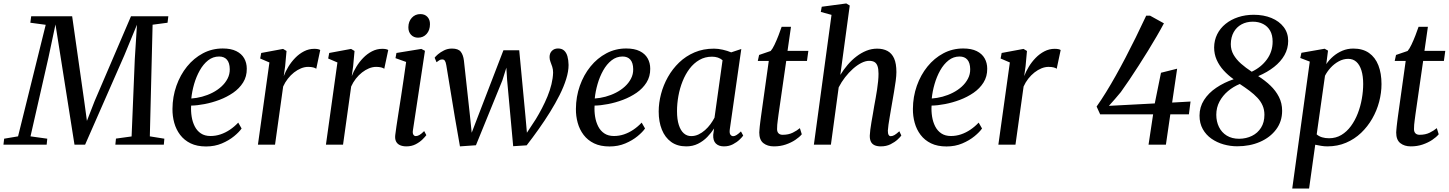

<svg xmlns="http://www.w3.org/2000/svg" viewBox="-56 -837 8383 1111"><path d="M-36 0 -32 -34.5 48.5 -48 208.5 -693.5 119.5 -705.5 124.5 -743H361.5L432 -247.5L447 -137.5L491.5 -252L702 -743H918L913.5 -705.5L827 -694L811 -48L895 -34.5L892 0H611.5L615 -35L705.5 -47.5L724 -495L736.5 -694L663.5 -517L436.5 0H375L295 -506L265 -695.5L224.5 -504.5L120.5 -48L217.5 -34.5L214 0Z M1342 -93.5Q1328 -73 1298.5 -48.8Q1269 -24.5 1227.8 -7Q1186.5 10.5 1136.5 10.5Q1084 10.5 1047 -7.5Q1010 -25.5 986.5 -56.5Q963 -87.5 952.2 -126.5Q941.5 -165.5 942 -207Q942.5 -277.5 964.8 -340.5Q987 -403.5 1026.2 -452Q1065.5 -500.5 1118.2 -528.5Q1171 -556.5 1233 -556.5Q1280.5 -556.5 1311.2 -541.2Q1342 -526 1357 -499.5Q1372 -473 1372 -439.5Q1372.5 -394.5 1350.8 -359.8Q1329 -325 1293 -300.2Q1257 -275.5 1214 -259.2Q1171 -243 1127.8 -234.8Q1084.5 -226.5 1050 -226Q1048 -193.5 1053 -162.2Q1058 -131 1071 -105.5Q1084 -80 1106.5 -65Q1129 -50 1162 -50Q1192 -50 1220.2 -59.5Q1248.5 -69 1274.5 -86.5Q1300.5 -104 1322.5 -127.5ZM1212 -510Q1176.5 -510 1148.2 -487.8Q1120 -465.5 1099.8 -429.2Q1079.5 -393 1067.2 -350.5Q1055 -308 1051 -267Q1081.5 -269 1113.2 -277.5Q1145 -286 1173.8 -300.8Q1202.5 -315.5 1225 -336Q1247.5 -356.5 1260.8 -382Q1274 -407.5 1273.5 -437Q1273 -473.5 1257 -491.8Q1241 -510 1212 -510Z M1436.5 0 1503 -475.5 1449.5 -498.5 1455.5 -530.5 1582 -554 1602 -542 1594 -454.5 1586 -396.5Q1595.5 -422.5 1612.2 -450.2Q1629 -478 1652 -501.8Q1675 -525.5 1703 -540Q1731 -554.5 1762.5 -554.5Q1773.5 -554.5 1783 -552.8Q1792.5 -551 1797 -547.5L1774 -439Q1769 -443.5 1756.8 -446.8Q1744.5 -450 1727 -450Q1706.5 -450 1685.8 -441.5Q1665 -433 1645.5 -417.8Q1626 -402.5 1609.8 -381.8Q1593.5 -361 1582.5 -336.5L1535.5 0Z M1830 0 1896.5 -475.5 1843 -498.5 1849 -530.5 1975.5 -554 1995.5 -542 1987.5 -454.5 1979.5 -396.5Q1989 -422.5 2005.8 -450.2Q2022.5 -478 2045.5 -501.8Q2068.5 -525.5 2096.5 -540Q2124.5 -554.5 2156 -554.5Q2167 -554.5 2176.5 -552.8Q2186 -551 2190.5 -547.5L2167.5 -439Q2162.5 -443.5 2150.2 -446.8Q2138 -450 2120.5 -450Q2100 -450 2079.2 -441.5Q2058.5 -433 2039 -417.8Q2019.5 -402.5 2003.2 -381.8Q1987 -361 1976 -336.5L1929 0Z M2295.5 10Q2274.5 10 2259 3.2Q2243.5 -3.5 2236 -18Q2228.5 -32.5 2231 -55Q2233 -72.5 2238 -106.2Q2243 -140 2250 -184.5Q2257 -229 2264.8 -279.2Q2272.5 -329.5 2280 -380.8Q2287.5 -432 2294 -478.5L2232.5 -500.5L2238 -530.5L2382 -554L2403 -543L2333.5 -84Q2330.5 -66 2336 -57.8Q2341.5 -49.5 2349.5 -49.5Q2360 -49.5 2371 -55.8Q2382 -62 2398.5 -78.5L2411 -55Q2404.5 -46 2389 -30.5Q2373.5 -15 2349.8 -2.5Q2326 10 2295.5 10ZM2363 -619Q2338 -619 2322.2 -636Q2306.5 -653 2307 -680Q2307.5 -713 2327 -734.2Q2346.5 -755.5 2376.5 -755.5Q2402.5 -755.5 2417.5 -739Q2432.5 -722.5 2432 -697Q2432 -662.5 2412.8 -640.8Q2393.5 -619 2363 -619Z M2605.5 10 2576 -159 2526.5 -459.5Q2523.5 -478 2518.2 -485.5Q2513 -493 2503.5 -493Q2493.5 -493.5 2485.8 -488.2Q2478 -483 2470 -477L2459 -503Q2464 -510.5 2478.2 -522.8Q2492.5 -535 2513.5 -545.5Q2534.5 -556 2559 -556Q2595.5 -556 2610 -537.8Q2624.5 -519.5 2628.5 -486L2663 -171L2673.5 -69L2713 -172L2857 -546H2948.5L2984.5 -165L2993 -69L3044.5 -147.5Q3062.5 -177 3080 -210.5Q3097.5 -244 3112 -279.2Q3126.5 -314.5 3135 -349.5Q3143.5 -384.5 3144.5 -417Q3144.5 -435.5 3139.5 -450.8Q3134.5 -466 3129.2 -479.5Q3124 -493 3124 -506.5Q3124 -529.5 3137.8 -543Q3151.5 -556.5 3173 -556.5Q3195 -556.5 3208.2 -544.5Q3221.5 -532.5 3227.5 -511Q3233.5 -489.5 3234 -461Q3234 -424 3220.2 -379.8Q3206.5 -335.5 3182.2 -287.2Q3158 -239 3127 -189Q3096 -139 3061.2 -90Q3026.5 -41 2991.5 4L2913.5 9L2878.5 -373L2874 -445.5L2851 -372L2698 3.5Z M3676.5 -93.5Q3662.5 -73 3633 -48.8Q3603.5 -24.5 3562.2 -7Q3521 10.5 3471 10.5Q3418.5 10.5 3381.5 -7.5Q3344.5 -25.5 3321 -56.5Q3297.5 -87.5 3286.8 -126.5Q3276 -165.5 3276.5 -207Q3277 -277.5 3299.2 -340.5Q3321.5 -403.5 3360.8 -452Q3400 -500.5 3452.8 -528.5Q3505.5 -556.5 3567.5 -556.5Q3615 -556.5 3645.8 -541.2Q3676.5 -526 3691.5 -499.5Q3706.5 -473 3706.5 -439.5Q3707 -394.5 3685.2 -359.8Q3663.5 -325 3627.5 -300.2Q3591.5 -275.5 3548.5 -259.2Q3505.5 -243 3462.2 -234.8Q3419 -226.5 3384.5 -226Q3382.5 -193.5 3387.5 -162.2Q3392.5 -131 3405.5 -105.5Q3418.5 -80 3441 -65Q3463.5 -50 3496.5 -50Q3526.5 -50 3554.8 -59.5Q3583 -69 3609 -86.5Q3635 -104 3657 -127.5ZM3546.5 -510Q3511 -510 3482.8 -487.8Q3454.5 -465.5 3434.2 -429.2Q3414 -393 3401.8 -350.5Q3389.5 -308 3385.5 -267Q3416 -269 3447.8 -277.5Q3479.5 -286 3508.2 -300.8Q3537 -315.5 3559.5 -336Q3582 -356.5 3595.2 -382Q3608.5 -407.5 3608 -437Q3607.5 -473.5 3591.5 -491.8Q3575.5 -510 3546.5 -510Z M4167 -89Q4164 -66.5 4170.5 -57.8Q4177 -49 4186.5 -49Q4195.5 -49 4206.2 -55.8Q4217 -62.5 4231.5 -76.5L4244.5 -52.5Q4239.5 -44.5 4224 -29.5Q4208.5 -14.5 4185.2 -2.2Q4162 10 4133 10Q4103 10 4086.2 -6.5Q4069.5 -23 4071 -57L4076 -93.5Q4059.5 -68 4036.5 -44.2Q4013.5 -20.5 3983 -5.2Q3952.5 10 3915 10Q3863 10 3827.5 -15.8Q3792 -41.5 3773.8 -87Q3755.5 -132.5 3755.5 -191.5Q3755.5 -241.5 3769 -293Q3782.5 -344.5 3809 -391.5Q3835.5 -438.5 3874 -475.5Q3912.5 -512.5 3963 -534Q4013.5 -555.5 4075.5 -555.5Q4100 -555.5 4127 -549.2Q4154 -543 4175 -534L4233.5 -553.5ZM4125 -488.5Q4113.5 -498.5 4098 -503.8Q4082.5 -509 4064 -509Q4023.5 -509 3991 -490.2Q3958.5 -471.5 3934.2 -439.5Q3910 -407.5 3893.8 -366.8Q3877.5 -326 3869.5 -281.5Q3861.5 -237 3861.5 -194Q3861.5 -146 3872 -113.8Q3882.5 -81.5 3900.8 -65.5Q3919 -49.5 3943.5 -49.5Q3966 -49.5 3986 -59Q4006 -68.5 4023.5 -84Q4041 -99.5 4054.8 -118.2Q4068.5 -137 4078.5 -156Z M4449 -175.5Q4446.5 -155.5 4444.5 -141.2Q4442.5 -127 4441.5 -115Q4440.5 -103 4440.5 -90Q4440.5 -74 4449 -65.5Q4457.5 -57 4473 -57Q4506.5 -57 4531.2 -69.2Q4556 -81.5 4572.5 -95.5L4583.5 -60Q4570 -43.5 4546 -27.5Q4522 -11.5 4490.8 -0.8Q4459.5 10 4422 10Q4385 10 4361.2 -8.8Q4337.5 -27.5 4337.5 -70.5Q4338 -76.5 4338.5 -85Q4339 -93.5 4340.2 -104.8Q4341.5 -116 4343.2 -130.5Q4345 -145 4347.5 -163L4392.5 -484.5H4329L4336.5 -519L4403.5 -542Q4414 -553.5 4426 -578.8Q4438 -604 4449 -632.5Q4460 -661 4467 -682H4521L4501 -542.5H4621.5L4613.5 -484.5H4493.5Z M5041 10Q5018.5 10 5004 3Q4989.5 -4 4983 -18Q4976.5 -32 4977 -53Q4977.5 -67 4980 -86.8Q4982.5 -106.5 4986.5 -129.8Q4990.5 -153 4994.8 -177Q4999 -201 5002.5 -223Q5006.5 -245 5011 -269.5Q5015.5 -294 5019.2 -319Q5023 -344 5025.2 -367.2Q5027.5 -390.5 5027.5 -410Q5027.5 -439 5021.5 -455.2Q5015.5 -471.5 5003.8 -478.2Q4992 -485 4973 -485Q4952.5 -485 4928.2 -472.8Q4904 -460.5 4879.8 -439Q4855.5 -417.5 4834 -389.8Q4812.5 -362 4797 -331.5L4752 0H4653.5L4755.5 -751L4693.5 -768L4699 -798L4841 -817L4861 -805L4806.5 -403.5Q4825.5 -434.5 4849 -462Q4872.5 -489.5 4900 -510.5Q4927.5 -531.5 4957.5 -543.5Q4987.5 -555.5 5019.5 -555.5Q5054.5 -555.5 5079.5 -542Q5104.5 -528.5 5117.8 -498.8Q5131 -469 5131 -420Q5131 -399.5 5127 -369Q5123 -338.5 5117.2 -305.5Q5111.5 -272.5 5106.5 -243.5Q5103 -223.5 5099.2 -201.2Q5095.5 -179 5091.8 -157.2Q5088 -135.5 5085.2 -115.8Q5082.5 -96 5081.5 -81Q5081.5 -64 5086 -56.5Q5090.5 -49 5098 -49Q5108.5 -49 5119.8 -55.5Q5131 -62 5148 -77.5L5159.5 -53Q5154 -44.5 5137.8 -29.5Q5121.5 -14.5 5097 -2.2Q5072.5 10 5041 10Z M5626.5 -93.5Q5612.5 -73 5583 -48.8Q5553.5 -24.5 5512.2 -7Q5471 10.5 5421 10.5Q5368.5 10.5 5331.5 -7.5Q5294.5 -25.5 5271 -56.5Q5247.5 -87.5 5236.8 -126.5Q5226 -165.5 5226.5 -207Q5227 -277.5 5249.2 -340.5Q5271.5 -403.5 5310.8 -452Q5350 -500.5 5402.8 -528.5Q5455.5 -556.5 5517.5 -556.5Q5565 -556.5 5595.8 -541.2Q5626.5 -526 5641.5 -499.5Q5656.5 -473 5656.5 -439.5Q5657 -394.5 5635.2 -359.8Q5613.5 -325 5577.5 -300.2Q5541.5 -275.5 5498.5 -259.2Q5455.5 -243 5412.2 -234.8Q5369 -226.5 5334.5 -226Q5332.5 -193.5 5337.5 -162.2Q5342.5 -131 5355.5 -105.5Q5368.5 -80 5391 -65Q5413.5 -50 5446.5 -50Q5476.5 -50 5504.8 -59.5Q5533 -69 5559 -86.5Q5585 -104 5607 -127.5ZM5496.5 -510Q5461 -510 5432.8 -487.8Q5404.5 -465.5 5384.2 -429.2Q5364 -393 5351.8 -350.5Q5339.5 -308 5335.5 -267Q5366 -269 5397.8 -277.5Q5429.5 -286 5458.2 -300.8Q5487 -315.5 5509.5 -336Q5532 -356.5 5545.2 -382Q5558.5 -407.5 5558 -437Q5557.5 -473.5 5541.5 -491.8Q5525.5 -510 5496.5 -510Z M5721 0 5787.5 -475.5 5734 -498.5 5740 -530.5 5866.5 -554 5886.5 -542 5878.5 -454.5 5870.5 -396.5Q5880 -422.5 5896.8 -450.2Q5913.5 -478 5936.5 -501.8Q5959.5 -525.5 5987.5 -540Q6015.5 -554.5 6047 -554.5Q6058 -554.5 6067.5 -552.8Q6077 -551 6081.5 -547.5L6058.5 -439Q6053.5 -443.5 6041.2 -446.8Q6029 -450 6011.5 -450Q5991 -450 5970.2 -441.5Q5949.5 -433 5930 -417.8Q5910.5 -402.5 5894.2 -381.8Q5878 -361 5867 -336.5L5820 0Z M6590 0 6616.5 -175.5H6310L6289.5 -220.5Q6316 -258 6343.5 -302.5Q6371 -347 6399.2 -397.2Q6427.5 -447.5 6456.8 -503.5Q6486 -559.5 6516 -620.2Q6546 -681 6576.5 -746.5H6598.5L6679 -702Q6660.5 -667 6637 -626.8Q6613.5 -586.5 6587 -543.2Q6560.5 -500 6533.2 -457.8Q6506 -415.5 6479.5 -376Q6453 -336.5 6429.5 -304Q6413 -283.5 6395.5 -263.8Q6378 -244 6360.5 -224.5L6626 -238.5L6662 -416L6755.5 -439.5L6726.5 -243.5L6833 -249.5L6823.5 -175.5H6716L6690.5 0Z M7103 9.5Q7063 9.5 7024.2 -1.5Q6985.5 -12.5 6954 -34.5Q6922.5 -56.5 6903.8 -90Q6885 -123.5 6885 -168Q6885 -217.5 6911 -258.2Q6937 -299 6981.8 -329.2Q7026.5 -359.5 7082.5 -378.5Q7050 -401.5 7024.5 -429.5Q6999 -457.5 6984.2 -490.8Q6969.5 -524 6969.5 -562.5Q6970 -604 6987.2 -638.8Q7004.5 -673.5 7035.8 -698.8Q7067 -724 7108.8 -737.8Q7150.5 -751.5 7199 -751.5Q7256 -751.5 7301 -733Q7346 -714.5 7372 -680.5Q7398 -646.5 7398 -600Q7398 -556.5 7376.8 -518.5Q7355.5 -480.5 7316.5 -449.8Q7277.5 -419 7224.5 -396.5Q7263.5 -372 7294.8 -342.2Q7326 -312.5 7344.5 -276.2Q7363 -240 7363 -196Q7363 -134 7328.2 -87.8Q7293.5 -41.5 7234.8 -16Q7176 9.5 7103 9.5ZM7187 -422Q7241.5 -447.5 7274.8 -493Q7308 -538.5 7308 -596Q7308 -634 7293.5 -659.5Q7279 -685 7253 -698.2Q7227 -711.5 7193.5 -711.5Q7156.5 -711.5 7127.8 -695.8Q7099 -680 7082.8 -651Q7066.5 -622 7066 -581.5Q7066 -548 7082 -520.2Q7098 -492.5 7125.2 -468.5Q7152.5 -444.5 7187 -422ZM7114.5 -34Q7155.5 -34.5 7188.5 -50.8Q7221.5 -67 7241 -98Q7260.5 -129 7260.5 -173Q7260.5 -202 7250 -226.2Q7239.5 -250.5 7220 -271.2Q7200.5 -292 7174.5 -311.5Q7148.5 -331 7118 -351Q7081 -336 7050 -310Q7019 -284 7000.5 -249.2Q6982 -214.5 6982 -173Q6982 -134 6997.5 -102.2Q7013 -70.5 7042.8 -52.2Q7072.5 -34 7114.5 -34Z M7421.5 254 7523 -480.5 7468 -501.5 7474.5 -531.5 7609 -555 7628.5 -544 7618.5 -466Q7634.5 -490 7658.2 -510.5Q7682 -531 7711.5 -543.5Q7741 -556 7775 -556Q7829.5 -556 7865.8 -530.5Q7902 -505 7920 -458.8Q7938 -412.5 7938 -350.5Q7938 -300 7924.5 -248.5Q7911 -197 7884.5 -150.8Q7858 -104.5 7820 -68.2Q7782 -32 7732.8 -11Q7683.5 10 7624.5 10Q7607.5 10 7589.2 7Q7571 4 7554.5 0.5L7519 254ZM7563 -59.5Q7576 -48 7594.2 -42.5Q7612.5 -37 7634.5 -37Q7674 -37 7705.8 -56Q7737.5 -75 7761.2 -107.5Q7785 -140 7800.8 -180.8Q7816.5 -221.5 7824.2 -265.5Q7832 -309.5 7832 -351Q7832 -396.5 7822 -429Q7812 -461.5 7792.8 -479Q7773.5 -496.5 7745.5 -496.5Q7717 -496.5 7690.5 -482Q7664 -467.5 7643.5 -445Q7623 -422.5 7611 -398.5Z M8134.5 -175.5Q8132 -155.5 8130 -141.2Q8128 -127 8127 -115Q8126 -103 8126 -90Q8126 -74 8134.5 -65.5Q8143 -57 8158.5 -57Q8192 -57 8216.8 -69.2Q8241.5 -81.5 8258 -95.5L8269 -60Q8255.5 -43.5 8231.5 -27.5Q8207.5 -11.5 8176.2 -0.8Q8145 10 8107.5 10Q8070.5 10 8046.8 -8.8Q8023 -27.5 8023 -70.5Q8023.5 -76.5 8024 -85Q8024.5 -93.5 8025.8 -104.8Q8027 -116 8028.8 -130.5Q8030.5 -145 8033 -163L8078 -484.5H8014.5L8022 -519L8089 -542Q8099.5 -553.5 8111.5 -578.8Q8123.5 -604 8134.5 -632.5Q8145.5 -661 8152.5 -682H8206.5L8186.5 -542.5H8307L8299 -484.5H8179Z"/></svg>

Font: Merriweather 48pt
Style: Italic
Weight: 400
Italic angle: -7.8°
Version: Version 2.101